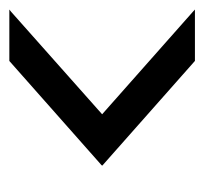

<svg xmlns="http://www.w3.org/2000/svg" viewBox="-33 -428 439 413"><g transform="rotate(-90 186.5 -221.5)"><path d="M366.1 -21.7H262.8H261.9L261.4 -22.2L38.5 -219.4L36.6 -221.3L38.5 -223.3L261.4 -420.5L261.9 -420.9H262.8H366.1H372.5L367.6 -417L147.2 -221.3L367.6 -26.2L372.5 -21.7Z"/></g></svg>

Font: RIT Uroob
Style: 

Weight: 700
Designer: Hussain K H
Foundry: RIT
Version: 2.1.1